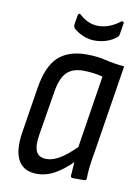

<svg xmlns="http://www.w3.org/2000/svg" viewBox="-77 -703 559 765"><g transform="rotate(10 202.5 -321.0)"><path d="M125 8Q72 8 50 -31Q28 -70 40 -145L69 -328Q83 -418 124 -456.5Q165 -495 239 -495Q282 -495 316.5 -486.5Q351 -478 394 -474L338 -121Q331 -83 328 -56Q325 -29 325 -9Q325 0 315 0H270Q261 0 261 -9Q262 -22 263 -36Q264 -50 265 -64Q232 -31 197.5 -11.5Q163 8 125 8ZM153 -57Q179 -57 207.5 -74.5Q236 -92 270 -126L316 -419Q298 -424 276.5 -426.5Q255 -429 237 -429Q193 -429 169.5 -405Q146 -381 137 -322L108 -145Q101 -102 111 -79.5Q121 -57 153 -57ZM259 -555Q236 -555 213.5 -564.5Q191 -574 175 -588Q169 -594 170 -605L176 -641Q177 -647 180.5 -649Q184 -651 189 -646Q207 -630 225.5 -622.5Q244 -615 263 -615Q308 -615 350 -647Q355 -651 359 -649Q363 -647 362 -642L355 -598Q354 -594 353 -591Q352 -588 347 -584Q330 -570 307.5 -562.5Q285 -555 259 -555Z"/></g></svg>

Font: Sofia Sans Condensed
Style: Italic
Weight: 400
Italic angle: -9°
Designer: Botio Nikoltchev, Ani Petrova
Foundry: lettersoup
Version: Version 4.101